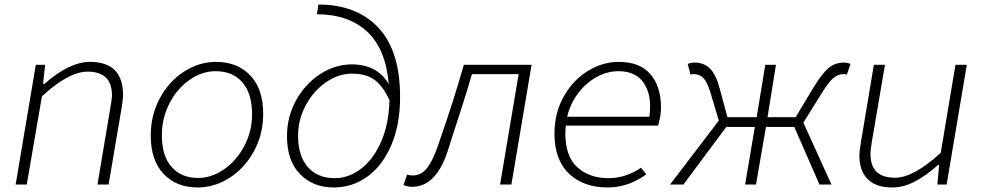

<svg xmlns="http://www.w3.org/2000/svg" viewBox="-20 -814 4332 847"><path d="M138 -528H179L170 -444H176Q286 -541 377 -541Q523 -541 523 -394Q523 -379 517 -341L459 0H410L466 -334Q474 -380 474 -391Q474 -446 447 -472Q420 -498 366 -498Q283 -498 165 -389L98 0H49Z M645 -216Q645 -307 685.5 -381.5Q726 -456 792.5 -498.5Q859 -541 933 -541Q1027 -541 1084 -481.5Q1141 -422 1141 -312Q1141 -221 1100 -146.5Q1059 -72 992.5 -29.5Q926 13 852 13Q759 13 702 -46.5Q645 -106 645 -216ZM1092 -310Q1092 -402 1049 -451Q1006 -500 931 -500Q871 -500 816 -461.5Q761 -423 727.5 -358Q694 -293 694 -218Q694 -126 737 -77.5Q780 -29 854 -29Q914 -29 969 -67.5Q1024 -106 1058 -170.5Q1092 -235 1092 -310Z M1246 -213Q1246 -299 1286.5 -372Q1327 -445 1393 -487.5Q1459 -530 1532 -530Q1644 -530 1695 -443Q1682 -598 1599.5 -674.5Q1517 -751 1378 -751L1385 -794Q1553 -794 1649 -692Q1745 -590 1745 -386Q1745 -265 1706.5 -174.5Q1668 -84 1601.5 -35.5Q1535 13 1452 13Q1361 13 1303.5 -46Q1246 -105 1246 -213ZM1456 -28Q1519 -28 1573.5 -70Q1628 -112 1662 -190.5Q1696 -269 1698 -372Q1671 -432 1634 -460.5Q1597 -489 1533 -489Q1473 -489 1418 -451Q1363 -413 1329 -350Q1295 -287 1295 -215Q1295 -125 1338.5 -76.5Q1382 -28 1456 -28Z M1760 2 1776 -44Q1786 -40 1801 -40Q1837 -40 1862.5 -71Q1888 -102 1912 -171Q1987 -387 2026 -528H2325L2236 0H2186L2268 -487H2062Q2044 -423 2005 -303Q1966 -184 1959 -160Q1907 10 1799 10Q1776 10 1760 2Z M2426 -225Q2426 -315 2466.5 -387.5Q2507 -460 2572.5 -500.5Q2638 -541 2710 -541Q2802 -541 2849 -487Q2896 -433 2896 -340Q2896 -303 2883 -260H2476Q2474 -240 2474 -226Q2474 -123 2527.5 -75.5Q2581 -28 2664 -28Q2740 -28 2808 -74L2831 -45Q2752 13 2661 13Q2554 13 2490 -48Q2426 -109 2426 -225ZM2845 -299Q2848 -322 2848 -344Q2848 -414 2813 -457Q2778 -500 2708 -500Q2659 -500 2612.5 -474.5Q2566 -449 2531 -403.5Q2496 -358 2482 -299Z M3151 -282 3114 -406Q3099 -454 3082.5 -470.5Q3066 -487 3041 -487Q3031 -487 3026 -485L3014 -532Q3028 -538 3044 -538Q3085 -538 3111.5 -512Q3138 -486 3154 -427L3189 -297H3318L3356 -528H3403L3366 -297H3490L3568 -427Q3608 -492 3636.5 -515Q3665 -538 3704 -538Q3711 -538 3719.5 -536Q3728 -534 3732 -532L3716 -485Q3709 -487 3700 -487Q3678 -487 3657.5 -470.5Q3637 -454 3607 -406L3524 -273L3648 0H3595L3484 -254H3359L3315 0H3267L3310 -254H3184L2995 0H2936Z M3771 -129Q3771 -145 3778 -187L3835 -528H3884L3827 -194Q3820 -154 3820 -137Q3820 -82 3847 -56Q3874 -30 3929 -30Q4010 -30 4130 -140L4195 -528H4245L4156 0H4115L4123 -86H4118Q4065 -39 4015.5 -13Q3966 13 3916 13Q3844 13 3807.5 -24Q3771 -61 3771 -129Z"/></svg>

Font: Nebula Sans Light
Style: Regular
Weight: 300
Italic angle: -9°
Designer: Paul D. Hunt for Adobe (as Source Sans)
Foundry: Nebula Entertainment & Broadcasting LLC
Version: Version 1.010